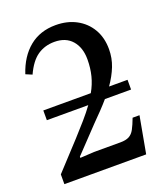

<svg xmlns="http://www.w3.org/2000/svg" viewBox="-131 -798 772 889"><g transform="rotate(-20 255.0 -353.0)"><path d="M436 0H33V-48L155 -180Q187 -215 214 -246Q241 -277 262 -306H58V-354H292Q312 -389 321.5 -426.5Q331 -464 331 -507Q331 -565 300.5 -600Q270 -635 214 -635Q167 -635 131 -610.5Q95 -586 68 -527L37 -540Q63 -619 116 -662.5Q169 -706 246 -706Q303 -706 347 -682.5Q391 -659 416 -616.5Q441 -574 441 -517Q441 -473 425.5 -433.5Q410 -394 382 -354H473V-306H344Q326 -285 305 -263Q284 -241 260 -217L144 -95V-89L213 -93H343Q370 -93 386 -101.5Q402 -110 412.5 -129.5Q423 -149 435 -181H469Z"/></g></svg>

Font: STIX Two Text Medium
Style: Regular
Weight: 500
Designer: Ross Mills, John Hudson & Paul Hanslow, Tiro Typeworks Ltd; with prior portions MicroPress Inc., and Coen Hoffman.
Foundry: Tiro Typeworks Ltd
Version: Version 2.13 b171